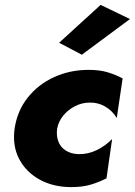

<svg xmlns="http://www.w3.org/2000/svg" viewBox="-20 -756 552 786"><path d="M214 -230Q220 -260 239.5 -283.5Q259 -307 287.5 -321.5Q316 -336 347 -336Q380 -337 409.5 -320.5Q439 -304 458 -273L482 -435Q454 -450 421 -460Q388 -470 343 -470Q267 -470 202 -440.5Q137 -411 94 -357Q51 -303 40 -231Q30 -160 58 -106Q86 -52 142 -21Q198 10 272 10Q318 10 352.5 -0.5Q387 -11 416 -26L439 -187Q412 -159 376 -141.5Q340 -124 301 -125Q271 -126 249.5 -139.5Q228 -153 219 -176.5Q210 -200 214 -230ZM512 -678 392 -736 222 -581 315 -532Z"/></svg>

Font: Jost ExtraBold
Style: Italic
Weight: 800
Italic angle: -5°
Version: Version 3.710